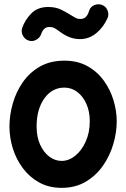

<svg xmlns="http://www.w3.org/2000/svg" viewBox="-20 -845 606 922"><path d="M289.1 -553.7Q353 -553.7 400.1 -527.3Q447.3 -501 478.5 -457.8Q509.8 -414.6 525.1 -363.3Q540.5 -312 540.5 -262.7Q540.5 -208.5 523.9 -152.3Q507.3 -96.2 474.1 -48.8Q440.9 -1.5 391.4 27.8Q341.8 57.1 275.9 57.1Q215.3 57.1 168.7 31.5Q122.1 5.9 90.1 -36.9Q58.1 -79.6 41.7 -131.8Q25.4 -184.1 25.4 -237.3Q25.4 -291 41 -346.7Q56.6 -402.3 88.9 -449.2Q121.1 -496.1 170.9 -524.9Q220.7 -553.7 289.1 -553.7ZM289.1 -424.3Q230 -424.3 192.9 -372.3Q155.8 -320.3 155.8 -237.3Q155.8 -187 172.9 -149.9Q189.9 -112.8 217.3 -92.5Q244.6 -72.3 275.9 -72.3Q310.5 -72.3 341.6 -97.4Q372.6 -122.6 391.8 -165.8Q411.1 -209 411.1 -262.7Q411.1 -309.6 395 -345.9Q378.9 -382.3 351.3 -403.3Q323.7 -424.3 289.1 -424.3ZM117.2 -650.4Q99.1 -656.2 89.8 -674.3Q80.6 -692.4 86.4 -710.4Q99.1 -748 129.6 -779.8Q160.2 -811.5 211.9 -811.5Q248.5 -811.5 276.1 -797.4Q303.7 -783.2 326.2 -769Q335.9 -762.7 344.5 -758.3Q353 -753.9 364.3 -753.9Q381.8 -753.9 390.9 -762.5Q399.9 -771 403.8 -781.2Q407.7 -791.5 408.7 -795.4Q415.5 -814 434.8 -821Q454.1 -828.1 471.2 -820.8Q489.3 -813.5 496.6 -794.7Q503.9 -775.9 496.6 -758.3Q477.1 -714.4 442.4 -685.8Q407.7 -657.2 364.3 -657.2Q337.4 -657.2 313.7 -666.5Q290 -675.8 267.1 -692.9Q254.9 -702.1 243.9 -708.7Q232.9 -715.3 217.3 -715.3Q202.6 -715.3 194.1 -707.8Q185.5 -700.2 181.9 -691.9Q178.2 -683.6 177.7 -681.2Q171.4 -663.1 153.3 -653.6Q135.3 -644 117.2 -650.4Z"/></svg>

Font: Mikhak-DS2-FD Bold
Style: Regular
Weight: 700
Designer: Amin Abedi
Version: Version 3.4